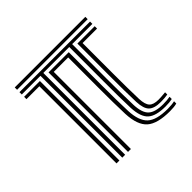

<svg xmlns="http://www.w3.org/2000/svg" viewBox="-152 -754 915 915"><g transform="rotate(-45 305.0 -297.0)"><path d="M60 -583.2V-599H535.8V-583.2ZM185.8 0V-551.5H60V-567.2H535.8V-551.5H399.5V-482Q399.5 -460.5 399.4 -417.5Q399.2 -374.5 399.2 -322.8Q399.2 -271 399.8 -222Q400.2 -173 401.5 -139.8Q403.8 -84.5 427 -63.2Q450.2 -42 503.5 -42Q529.8 -42 550.2 -45.8V-30.8Q531.8 -26.5 503.5 -26.5Q440.2 -26.5 412.6 -51Q385 -75.5 382 -139.2Q380.8 -172.2 380.2 -220.2Q379.8 -268.2 379.8 -319.5Q379.8 -370.8 379.9 -414.4Q380 -458 380 -482.2V-551.5H205.2V0ZM147 0V-520H60V-535.8H166.5V0ZM503.5 4.5Q419 4.5 383 -27.1Q347 -58.8 343.5 -136.8Q342 -172.8 341.5 -219Q341 -265.2 341 -314Q341 -362.8 341.1 -406.9Q341.2 -451 341.2 -482.8V-520H244V0H224.5V-535.8H360.8V-482Q360.8 -450.5 360.5 -406.5Q360.2 -362.5 360.4 -313.9Q360.5 -265.2 361 -219.1Q361.5 -173 363 -137.5Q366 -68.8 396.9 -39.9Q427.8 -11 503.5 -11Q531.2 -11 550.2 -15.5V-0.5Q532.5 4.5 503.5 4.5ZM503.5 -57.5Q459.8 -57.5 441.2 -75.8Q422.8 -94 420.8 -140.5Q419.5 -173.2 419 -221.9Q418.5 -270.5 418.5 -322Q418.5 -373.5 418.8 -416.6Q419 -459.8 419 -481.8V-535.8H535.8V-520H438.2V-481.5Q438.2 -448.5 438.1 -404.5Q438 -360.5 438 -312.9Q438 -265.2 438.5 -220.5Q439 -175.8 440.2 -141.2Q441.8 -103 455.6 -88Q469.5 -73 503.5 -73Q520.5 -73 550.2 -76V-61Q528.8 -57.5 503.5 -57.5Z"/></g></svg>

Font: Big Shoulders Inline Text SemiBold
Style: Regular
Weight: 600
Designer: Patric King
Foundry: XO Type Co
Version: Version 1.000